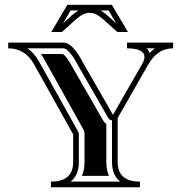

<svg xmlns="http://www.w3.org/2000/svg" viewBox="-20 -789 779 809"><path d="M263.9 -768.8H451.2L519 -654.1H474.1L418.5 -704.6Q384.8 -735.1 357.7 -735.1Q330.3 -735.1 296.6 -704.6L241 -654.1H196ZM469.7 -690.2 437.5 -744.9H404.5Q419.2 -736.3 434.6 -722.4ZM310.8 -744.9H277.6L245.4 -690.2L280.5 -722.4Q295.9 -736.3 310.8 -744.9ZM598.1 -585.4Q606.7 -576.9 610.1 -565.4Q620.8 -576.9 632.8 -585.4ZM486.3 -23.9Q451.9 -51.5 451.9 -106V-281.5Q441.2 -283.2 435.3 -293.2L310.1 -511.2Q294.7 -540.8 280.6 -559.1Q266.6 -577.4 255.6 -583.3Q251.7 -585.2 247.8 -585.4H95.5Q124.5 -565.4 144.5 -529.8L309.3 -234.4Q312.3 -229 312.3 -222.7V-106Q312.3 -51.5 277.8 -23.9ZM456.1 -305.2 580.8 -522.7Q588.6 -536.4 588.6 -549.3Q588.6 -584.7 515.1 -585.4V-609.4H709.5V-585.4Q643.8 -585.4 605.2 -518.1L475.8 -291.7V-106Q475.8 -23.9 569.6 -23.9V0H194.6V-23.9Q288.3 -23.9 288.3 -106V-222.7L123.5 -518.1Q85.9 -585.4 14.6 -585.4V-609.4H247.8Q286.1 -609.4 331.1 -522.7ZM439 -47.9H325.2Q336.2 -73.2 336.2 -106V-222.7Q336.2 -235.1 330.1 -245.8L165.3 -541.3Q159.4 -552 152.6 -561.5H245.1Q251.7 -557.6 261.7 -544.4Q274.4 -527.8 289.1 -499.8L414.6 -281.2Q419.9 -272 428 -266.1V-106Q428 -73.2 439 -47.9Z"/></svg>

Font: itsadzokeS01
Style: Regular
Weight: 600
Width: 6
Version: Version 0.46